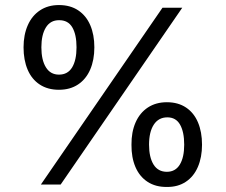

<svg xmlns="http://www.w3.org/2000/svg" viewBox="-20 -738 902 768"><path d="M74.2 -548.8Q74.2 -598.6 91.1 -637Q107.9 -675.3 139.9 -696.5Q171.9 -717.8 215.8 -717.8Q261.2 -717.8 293 -696.5Q324.7 -675.3 341.1 -637.2Q357.4 -599.1 357.4 -548.8Q357.4 -498 340.8 -459.7Q324.2 -421.4 292.2 -400.1Q260.3 -378.9 215.8 -378.9Q170.9 -378.9 138.9 -399.9Q106.9 -420.9 90.6 -459.2Q74.2 -497.6 74.2 -548.8ZM286.1 -548.8Q286.1 -600.1 269 -628.9Q252 -657.7 215.8 -657.2Q181.6 -657.2 163.6 -628.2Q145.5 -599.1 145.5 -548.8Q145.5 -498 163.6 -468.8Q181.6 -439.5 215.8 -439.5Q251 -439.5 268.6 -468.5Q286.1 -497.6 286.1 -548.8ZM505.9 -159.2Q505.4 -209.5 522.2 -248Q539.1 -286.6 571.3 -307.9Q603.5 -329.1 647.5 -329.1Q692.4 -329.1 724.1 -307.9Q755.9 -286.6 772 -248.3Q788.1 -210 788.1 -159.2Q788.1 -108.9 771.5 -70.3Q754.9 -31.7 723.1 -10.7Q691.4 10.3 647.5 9.8Q602.5 10.3 570.3 -10.7Q538.1 -31.7 521.7 -70.1Q505.4 -108.4 505.9 -159.2ZM716.8 -159.2Q716.8 -210.4 700.2 -239.5Q683.6 -268.6 649.4 -268.6Q614.3 -268.6 595.2 -239.5Q576.2 -210.4 576.2 -159.2Q576.2 -108.9 594.2 -79.8Q612.3 -50.8 647.5 -50.8Q681.6 -50.8 699.2 -79.6Q716.8 -108.4 716.8 -159.2ZM629.9 -707H709L222.7 0H143.6Z"/></svg>

Font: Pretendard Std
Style: Regular
Weight: 400
Designer: Base glyphs from Inter by Rasmus Andersson; Hangeul glyphs from Noto Sans CJK(Source Han Sans) by Jang Soo-young and Kan
Foundry: Kil Hyung-jin
Version: Version 1.309